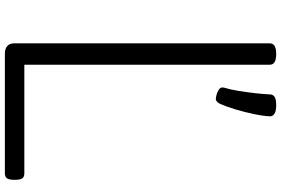

<svg xmlns="http://www.w3.org/2000/svg" viewBox="-203 -952 1155 789"><g transform="rotate(90 374.5 -557.5)"><path d="M202 0Q158 0 158 -40V-1088Q158 -1102 169 -1108.5Q180 -1115 202 -1115Q224 -1115 235 -1108.5Q246 -1102 246 -1088V-80H692Q707 -80 713 -71.5Q719 -63 719 -40Q719 -18 713 -9Q707 0 692 0ZM366 -871Q349 -877 343 -884Q337 -891 341 -904Q348 -926 353.5 -960Q359 -994 363 -1029.5Q367 -1065 368 -1090Q368 -1101 377.5 -1108Q387 -1115 411 -1115Q436 -1115 447 -1108Q458 -1101 458 -1090Q457 -1063 449 -1024.5Q441 -986 429.5 -947.5Q418 -909 405 -881Q401 -874 394.5 -869Q388 -864 366 -871Z"/></g></svg>

Font: Playwrite FR Moderne
Style: Regular
Weight: 400
Designer: Veronika Burian, José Scaglione
Foundry: TypeTogether
Version: Version 1.002